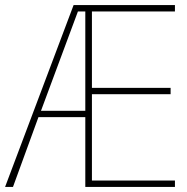

<svg xmlns="http://www.w3.org/2000/svg" viewBox="-21 -734 733 754"><path d="M666 0H314V-274H130L30 0H-1L268 -714H666V-689H340V-389H649V-364H340V-25H666ZM140 -299H314V-689H285Z"/></svg>

Font: Noto Sans SemiCondensed Thin
Style: Regular
Weight: 100
Width: 4
Designer: Monotype Design Team
Foundry: Monotype Imaging Inc.
Version: Version 2.013; ttfautohint (v1.8.4.7-5d5b)